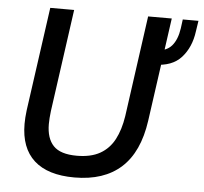

<svg xmlns="http://www.w3.org/2000/svg" viewBox="-51 -751 866 817"><g transform="rotate(5 382.0 -342.0)"><path d="M296 13Q182 13 123.5 -40Q65 -93 65 -196Q65 -208 66 -223.5Q67 -239 69 -254L131 -697H233L172 -260Q170 -245 169 -230Q168 -215 168 -204Q168 -143 198 -111.5Q228 -80 298 -80Q358 -80 397 -102Q436 -124 458 -165.5Q480 -207 489 -266L549 -697H650L588 -255Q569 -120 495.5 -53.5Q422 13 296 13ZM591 -495 595 -557Q639 -557 662 -583.5Q685 -610 692 -659L697 -697H764L757 -651Q748 -583 708.5 -539Q669 -495 591 -495Z"/></g></svg>

Font: Hanken Grotesk Medium
Style: Italic
Weight: 500
Italic angle: -8°
Designer: Alfredo Marco Pradil
Foundry: Hanken Design Co.
Version: Version 3.013